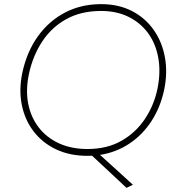

<svg xmlns="http://www.w3.org/2000/svg" viewBox="-20 -745 859 929"><path d="M403 9Q316.5 9 250 -23Q183.5 -55 141.5 -110.8Q99.5 -166.5 85.2 -239Q71 -311.5 88 -393Q110 -495 163.5 -569.5Q217 -644 295 -684.5Q373 -725 469 -725Q554 -725 618.8 -691.5Q683.5 -658 724.2 -599.5Q765 -541 778.2 -466.2Q791.5 -391.5 774 -309Q756 -225.5 713 -159.2Q670 -93 606.5 -50.5Q543 -8 464 4.5L512 48Q537.5 71 564.2 95.2Q591 119.5 623 149L592 164Q566 139.5 538.5 113.8Q511 88 483 62L425.5 8.5Q414 9 403 9ZM403 -24Q498.5 -24 568.5 -64.2Q638.5 -104.5 682.2 -171Q726 -237.5 742 -316Q758 -395 746.2 -463.2Q734.5 -531.5 697.8 -582.8Q661 -634 603 -663Q545 -692 469 -692Q371.5 -692 300 -652Q228.5 -612 183.5 -543Q138.5 -474 120 -387Q103.5 -309.5 116.5 -243.2Q129.5 -177 167.8 -127.8Q206 -78.5 266 -51.2Q326 -24 403 -24Z"/></svg>

Font: Commissioner Thin
Style: Italic
Weight: 100
Italic angle: -12°
Designer: Kostas Bartsokas
Foundry: Kostas Bartsokas
Version: Version 1.000; ttfautohint (v1.8.3)